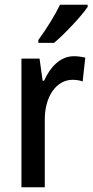

<svg xmlns="http://www.w3.org/2000/svg" viewBox="-20 -786 391 806"><path d="M348 -757V-766H232C210 -721 176 -666 141 -618V-606H207C251 -643 321 -717 348 -757ZM290 -550C233 -550 191 -505 165 -447H159L146 -540H70V0H168V-281C167 -382 217 -451 285 -451C298 -451 315 -449 327 -444L338 -544C322 -548 305 -550 290 -550Z"/></svg>

Font: Noto Sans Tamil Condensed Medium
Style: Regular
Weight: 500
Width: 3
Designer: Jelle Bosma - Monotype Design Team
Foundry: Monotype Imaging Inc.
Version: Version 2.004